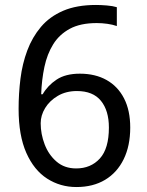

<svg xmlns="http://www.w3.org/2000/svg" viewBox="-20 -744 591 774"><path d="M288 10Q223 10 170 -24Q117 -58 86 -128Q55 -198 55 -305Q55 -367 62.5 -427Q70 -487 90 -540.5Q110 -594 145 -635.5Q180 -677 234.5 -700.5Q289 -724 367 -724Q386 -724 410.5 -722Q435 -720 451 -715V-639Q434 -645 412.5 -648Q391 -651 370 -651Q304 -651 261.5 -628Q219 -605 194.5 -565.5Q170 -526 159 -474Q148 -422 146 -364H152Q172 -399 208 -423Q244 -447 302 -447Q364 -447 409.5 -421.5Q455 -396 480 -347.5Q505 -299 505 -230Q505 -156 478.5 -102Q452 -48 403.5 -19Q355 10 288 10ZM287 -65Q346 -65 382.5 -105Q419 -145 419 -230Q419 -298 387 -337.5Q355 -377 290 -377Q246 -377 213 -357.5Q180 -338 162 -308.5Q144 -279 144 -247Q144 -204 160 -162Q176 -120 208 -92.5Q240 -65 287 -65Z"/></svg>

Font: hexlhindi05
Style: Book
Weight: 400
Designer: Jelle Bosma - Monotype Design Team
Foundry: Monotype Imaging Inc.
Version: Version 2.003